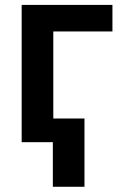

<svg xmlns="http://www.w3.org/2000/svg" viewBox="-20 -565 503 763"><path d="M66.1 -545.5H426.8V-440H191.8V-94.1H315.7V177.2H190V0H66.1Z"/></svg>

Font: DeltaSans SemiBold
Style: Regular
Weight: 600
Designer: Rasmus Andersson
Foundry: rsms
Version: Version 3.012